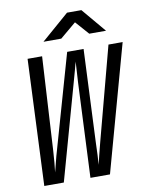

<svg xmlns="http://www.w3.org/2000/svg" viewBox="-101 -1022 848 1094"><g transform="rotate(-10 323.5 -475.0)"><path d="M65 0 97 -730H181L150 -190Q148 -157 145 -121.5Q142 -86 139 -65Q145 -86 153.5 -121.5Q162 -157 172 -190L326 -730H421L397 -190Q396 -157 394.5 -121.5Q393 -86 391 -65Q396 -86 404.5 -121.5Q413 -157 422 -190L565 -730H647L445 0H332L357 -550Q359 -584 361 -616.5Q363 -649 364 -667Q359 -649 350.5 -616.5Q342 -584 332 -550L178 0ZM203 -810 364 -950H447L565 -810H468L399 -888L306 -810Z"/></g></svg>

Font: NKDuy Mono
Style: Italic
Weight: 400
Italic angle: -9°
Monospace: yes
Designer: NKDuy
Foundry: NKDuy
Version: Version 2.251; ttfautohint (v1.8.4.7-5d5b)